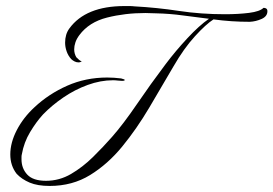

<svg xmlns="http://www.w3.org/2000/svg" viewBox="-20 -589 903 634"><path d="M144 25Q104 25 78 14Q52 3 35 -15Q14 -42 14 -79Q14 -118 35.5 -159.5Q57 -201 94 -235Q141 -279 202 -306Q263 -333 334 -333Q356 -333 380 -330Q392 -327 392 -325Q392 -322 383 -322Q376 -322 368.5 -323Q361 -324 353 -324Q312 -324 269.5 -308.5Q227 -293 189 -267Q151 -241 122 -211Q100 -187 79.5 -153Q59 -119 52 -79Q51 -75 51 -71Q51 -67 51 -63Q51 -33 70 -12.5Q89 8 132 8Q176 8 214.5 -14.5Q253 -37 287 -70.5Q321 -104 350 -137Q387 -179 432 -245Q477 -311 526 -376Q559 -420 598.5 -462.5Q638 -505 670 -527Q627 -532 584 -538Q541 -544 495 -545Q486 -545 477 -545.5Q468 -546 460 -546Q393 -546 333.5 -531Q274 -516 242 -473Q233 -461 229 -449Q225 -437 225 -426Q225 -412 232 -400Q236 -396 241 -391.5Q246 -387 250 -387Q246 -383 239 -383Q232 -383 225.5 -386.5Q219 -390 215 -394Q205 -405 200 -419.5Q195 -434 195 -448Q195 -476 209 -495Q263 -569 391 -569Q399 -569 407.5 -569Q416 -569 424 -568Q498 -564 570.5 -553Q643 -542 723 -542Q767 -542 802.5 -546.5Q838 -551 850 -563H852Q856 -563 859.5 -560.5Q863 -558 863 -552Q863 -535 844 -526.5Q825 -518 805 -517Q774 -517 744 -519Q714 -521 685 -525Q660 -509 623.5 -469Q587 -429 553 -370Q514 -303 472.5 -233Q431 -163 383.5 -105Q336 -47 277.5 -11Q219 25 144 25Z"/></svg>

Font: Luxurious Script
Style: Regular
Weight: 400
Designer: Robert E. Leuschke
Foundry: Robert E. Leuschke
Version: Version 1.010; ttfautohint (v1.8.3)